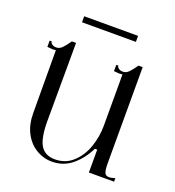

<svg xmlns="http://www.w3.org/2000/svg" viewBox="-114 -680 709 780"><g transform="rotate(20 241.0 -290.0)"><path d="M58 -150 57 -421 42 -420Q36 -420 20 -422V-449H29Q29 -442 36.5 -437Q44 -432 54 -432Q68 -432 79 -443Q90 -454 106 -477H124V-469L123 -138Q123 -66 142 -34.5Q161 -3 205 -3Q250 -3 282 -32.5Q314 -62 329.5 -107Q345 -152 345 -199V-421L330 -420Q324 -420 308 -422V-449H317Q317 -442 324.5 -437Q332 -432 342 -432Q356 -432 367 -443Q378 -454 394 -477H412V-60Q412 -34 416.5 -22Q421 -10 437 -10Q445 -10 462 -15V0H353V-99H343Q320 -52 283 -21Q246 10 196 10Q159 10 127 -9.5Q95 -29 76.5 -65Q58 -101 58 -150ZM118 -590H351V-564H118Z"/></g></svg>

Font: Viaoda Libre
Style: Regular
Weight: 400
Designer: Gydient
Version: Version 2.000